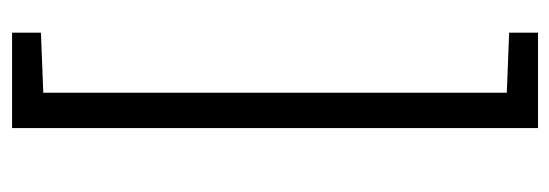

<svg xmlns="http://www.w3.org/2000/svg" viewBox="-324 -460 933 326"><g transform="rotate(90 143.0 -296.5)"><path d="M35 150V101L137 97V-690L35 -694V-743H197V150Z"/></g></svg>

Font: Saira Semi Condensed Light
Style: Regular
Weight: 300
Width: 4
Designer: Hector Gatti with collaboration of the Omnibus-Type team
Foundry: Omnibus-Type
Version: Version 1.001; ttfautohint (v1.8)